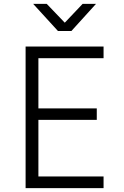

<svg xmlns="http://www.w3.org/2000/svg" viewBox="-20 -970 640 990"><path d="M112 0V-730H514V-670H178V-411H479V-352H178V-60H514V0ZM279 -810 151 -950H221L314 -853L406 -950H475L348 -810Z"/></svg>

Font: JetBrains Mono NL ExtraLight
Style: Regular
Weight: 200
Designer: Philipp Nurullin, Konstantin Bulenkov
Foundry: JetBrains
Version: Version 2.304; ttfautohint (v1.8.4.7-5d5b)